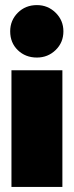

<svg xmlns="http://www.w3.org/2000/svg" viewBox="-20 -570 289 754"><path d="M20 -447Q20 -490 50 -520Q80 -550 125 -550Q168 -550 198.5 -520Q229 -490 229 -447Q229 -403 198.5 -373.5Q168 -344 125 -344Q80 -344 50 -373Q20 -402 20 -447ZM25 -294H225V164H25Z"/></svg>

Font: Prompt ExtraBold
Style: Regular
Weight: 800
Designer: Katatrad Team
Foundry: CadsonDemak
Version: Version 1.001